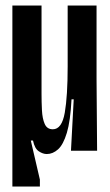

<svg xmlns="http://www.w3.org/2000/svg" viewBox="-20 -548 400 698"><path d="M25 130V-528H131V-207Q131 -177 132.5 -147Q134 -117 142.5 -97.5Q151 -78 172 -78Q205 -78 215.5 -138.5Q226 -199 226 -307V-528H331V-262L333 0H238L248 -187H240Q236 -108 223 -65Q210 -22 191 -5Q172 12 150 12Q136 12 121 2Q106 -8 100 -37H92L125 105V130Z"/></svg>

Font: Bricolage Grotesque 96pt Condensed Medium
Style: Regular
Weight: 500
Width: 3
Designer: Mathieu Triay
Foundry: Atelier Triay
Version: Version 1.001; ttfautohint (v1.8.4.7-5d5b);gftools[0.9.33.de